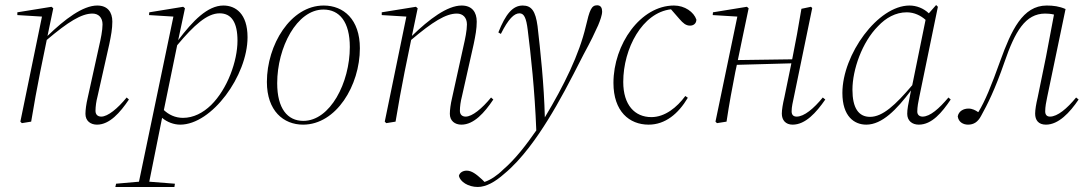

<svg xmlns="http://www.w3.org/2000/svg" viewBox="-20 -484 4342 764"><path d="M366 12C416 12 458 -36 493 -88L484 -96C448 -52 409 -20 383 -20C368 -20 360 -29 360 -43C360 -60 363 -81 368 -100L415 -309C422 -343 427 -369 427 -398C427 -436 408 -462 367 -462C310 -462 238 -408 169 -341L192 -451L185 -457L49 -435V-424L147 -418L61 0L67 6L104 0C116 -73 127 -132 140 -198L166 -325C251 -397 304 -430 348 -430C372 -430 388 -414 388 -387C388 -363 381 -329 374 -299L329 -95C323 -70 320 -46 320 -31C320 -3 340 12 366 12Z M854 -431C901 -431 925 -395 925 -322C925 -241 885 -130 820 -66C788 -35 750 -15 708 -15C677 -15 651 -28 632 -46L685 -304C752 -384 804 -431 854 -431ZM697 12C823 12 965 -183 965 -336C965 -430 917 -462 869 -462C806 -462 747 -401 689 -324L716 -451L709 -457L574 -435L573 -424L670 -418L533 239L442 247L439 260H674L676 247L574 239C589 163 606 79 625 -15C645 2 672 12 697 12Z M1186 12C1318 12 1412 -144 1412 -292C1412 -407 1347 -462 1268 -462C1136 -462 1042 -305 1042 -158C1042 -43 1108 12 1186 12ZM1187 -3C1124 -3 1083 -52 1083 -153C1083 -295 1161 -446 1267 -446C1331 -446 1372 -397 1372 -297C1372 -155 1294 -3 1187 -3Z M1816 12C1866 12 1908 -36 1943 -88L1934 -96C1898 -52 1859 -20 1833 -20C1818 -20 1810 -29 1810 -43C1810 -60 1813 -81 1818 -100L1865 -309C1872 -343 1877 -369 1877 -398C1877 -436 1858 -462 1817 -462C1760 -462 1688 -408 1619 -341L1642 -451L1635 -457L1499 -435V-424L1597 -418L1511 0L1517 6L1554 0C1566 -73 1577 -132 1590 -198L1616 -325C1701 -397 1754 -430 1798 -430C1822 -430 1838 -414 1838 -387C1838 -363 1831 -329 1824 -299L1779 -95C1773 -70 1770 -46 1770 -31C1770 -3 1790 12 1816 12Z M1881 260C1914 260 1950 240 1986 208C2057 150 2120 58 2159 -5C2207 -82 2245 -155 2302 -267C2332 -322 2346 -352 2360 -383C2368 -402 2376 -424 2376 -438C2376 -452 2371 -463 2356 -463C2333 -463 2326 -443 2311 -379C2285 -268 2225 -145 2148 -17C2145 -147 2130 -285 2119 -380C2111 -440 2095 -462 2060 -462C2020 -462 1992 -428 1963 -355L1973 -349C2003 -409 2026 -431 2047 -431C2065 -431 2074 -414 2080 -364C2092 -268 2108 -125 2114 35C2075 91 2032 148 1982 191C1959 214 1932 232 1908 240L1898 230C1875 209 1857 195 1837 195C1823 195 1809 202 1806 216C1811 239 1843 260 1881 260Z M2561 12C2627 12 2679 -31 2717 -95L2707 -102C2674 -57 2626 -18 2572 -18C2506 -18 2460 -66 2460 -158C2460 -291 2536 -434 2650 -447L2684 -408C2698 -392 2709 -382 2726 -382C2739 -382 2751 -390 2751 -406C2741 -436 2705 -462 2662 -462C2529 -462 2421 -308 2421 -154C2421 -41 2484 12 2561 12Z M2833 6 2871 0C2882 -73 2893 -132 2906 -198L2912 -226L3129 -232L3101 -96C3095 -71 3091 -47 3091 -32C3091 -6 3106 12 3134 12C3185 12 3228 -36 3264 -88L3254 -96C3218 -52 3180 -20 3150 -20C3137 -20 3130 -27 3130 -41C3130 -59 3135 -79 3139 -98L3212 -452L3207 -457L3169 -449C3157 -376 3146 -317 3133 -252L3132 -248L2916 -245L2934 -332L2959 -451L2952 -457L2817 -435L2816 -424L2914 -418L2827 0Z M3372 -127C3372 -206 3410 -316 3474 -380C3505 -413 3544 -435 3588 -435C3618 -435 3644 -422 3663 -405L3610 -145C3543 -66 3492 -19 3442 -19C3396 -19 3372 -55 3372 -127ZM3636 12C3688 12 3728 -36 3763 -88L3754 -96C3717 -52 3681 -20 3651 -20C3639 -20 3630 -27 3630 -40C3630 -58 3634 -79 3638 -98L3712 -457L3705 -464L3676 -431C3655 -451 3627 -462 3599 -462C3473 -462 3332 -267 3332 -114C3332 -20 3380 12 3427 12C3490 12 3548 -48 3605 -124C3593 -64 3590 -50 3590 -31C3590 -4 3609 12 3636 12Z M3832 12C3854 12 3871 2 3884 -23C3909 -68 3939 -127 3977 -237C4019 -359 4060 -430 4139 -430C4150 -430 4162 -429 4174 -426C4163 -370 4153 -314 4142 -257L4109 -96C4103 -71 4099 -47 4099 -32C4099 -6 4112 12 4142 12C4192 12 4237 -36 4272 -88L4262 -96C4226 -52 4188 -20 4158 -20C4146 -20 4139 -27 4139 -41C4139 -59 4143 -79 4147 -98L4220 -448C4195 -459 4171 -462 4145 -462C4049 -462 4004 -362 3961 -244C3924 -141 3900 -82 3873 -38H3872C3862 -45 3849 -52 3834 -52C3814 -52 3795 -42 3791 -21C3794 2 3813 12 3832 12Z"/></svg>

Font: Source Serif 4 Display Light
Style: Italic
Weight: 300
Italic angle: -12°
Designer: Frank Grießhammer
Foundry: Adobe Systems Incorporated
Version: Version 4.004;hotconv 1.0.117;makeotfexe 2.5.65602